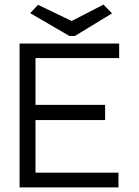

<svg xmlns="http://www.w3.org/2000/svg" viewBox="-20 -813 603 833"><path d="M65 0V-624H497V-561H134V-358H436V-292H134V-64H494V0ZM429 -793 466 -755 305 -657H281L111 -756L145 -792L291 -722Z"/></svg>

Font: Inconsolata SemiExpanded Thin
Style: Regular
Weight: 100
Width: 6
Monospace: yes
Designer: Raph Levien, Cyreal, Brenton Simpson
Foundry: Raph Levien, Cyreal, Google
Version: Version 3.100; ttfautohint (v1.8.4.7-5d5b)